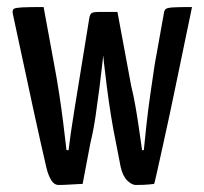

<svg xmlns="http://www.w3.org/2000/svg" viewBox="-20 -520 580 546"><path d="M366 6Q355 6 342 -6.5Q329 -19 323 -46L310 -113Q302 -151 295.5 -192Q289 -233 284 -272Q279 -311 275.5 -342.5Q272 -374 270.5 -393Q269 -412 269 -412L257 -458Q256 -465 260.5 -475.5Q265 -486 274 -486H314L353 -276Q360 -248 365.5 -216Q371 -184 375 -156Q379 -128 381.5 -110.5Q384 -93 384 -93H389Q392 -124 396.5 -165.5Q401 -207 407.5 -252Q414 -297 420 -337L446 -482Q447 -491 451.5 -494.5Q456 -498 472.5 -499Q489 -500 526 -500Q526 -500 520.5 -473Q515 -446 505.5 -401Q496 -356 485 -302Q474 -248 462.5 -194.5Q451 -141 441 -96Q431 -51 425 -24Q419 3 418 3Q418 3 404.5 4.5Q391 6 366 6ZM147 6Q134 6 125.5 -8Q117 -22 112 -43Q105 -74 95 -117.5Q85 -161 74.5 -210.5Q64 -260 53.5 -308.5Q43 -357 34.5 -396.5Q26 -436 21 -459.5Q16 -483 16 -483Q15 -492 19.5 -495Q24 -498 43 -499Q62 -500 104 -500L134 -337Q142 -295 148.5 -252Q155 -209 159.5 -173Q164 -137 166.5 -115Q169 -93 169 -93H175Q177 -111 181.5 -142.5Q186 -174 192 -210.5Q198 -247 203 -278L234 -469Q236 -480 241 -483Q246 -486 261 -486H283Q293 -486 292 -481Q291 -476 286.5 -469.5Q282 -463 281 -458L279 -413Q279 -413 277 -394.5Q275 -376 271.5 -343.5Q268 -311 263 -272Q258 -233 252 -191.5Q246 -150 237 -113L215 3Q215 3 203 3.5Q191 4 175.5 5Q160 6 147 6Z"/></svg>

Font: Yanone Kaffeesatz
Style: Regular
Weight: 400
Designer: Yanone (Cyrillic: Daniel Pouzeot, Huerta Tipografica, and Cyreal)
Foundry: Yanone
Version: Version 2.003